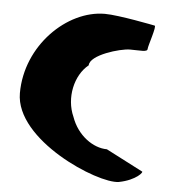

<svg xmlns="http://www.w3.org/2000/svg" viewBox="-44 -595 566 627"><g transform="rotate(5 238.5 -282.0)"><path d="M21 -272C21 -118 300 0 368 -11C425 -22 448 -52 440 -52L320 -114C275 -114 223 -150 202 -210C175 -270 192 -346 237 -382C237 -416 334 -445 367 -445C401 -445 424 -441 424 -452C424 -462 448 -530 440 -530C440 -530 321 -554 275 -554C151 -554 21 -428 21 -272Z"/></g></svg>

Font: Ampere
Style: Cnd
Weight: 400
Version: Version 1